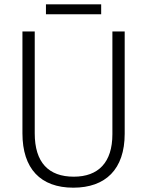

<svg xmlns="http://www.w3.org/2000/svg" viewBox="-20 -860 682 890"><path d="M449 -840H193V-794H449ZM558 -240V-714H501V-238C501 -107 436 -41 322 -41C205 -41 141 -107 141 -242V-714H84V-242C84 -78 168 10 320 10C469 10 558 -75 558 -240Z"/></svg>

Font: Noto Sans Gujarati UI SemiCondensed Light
Style: Regular
Weight: 300
Width: 4
Designer: Jelle Bosma - Monotype Design Team, Universal Thirst
Foundry: Monotype Imaging Inc.
Version: Version 2.106